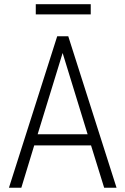

<svg xmlns="http://www.w3.org/2000/svg" viewBox="-20 -881 588 901"><path d="M407.2 -198.7H140.6L80.1 0H22L248.5 -710.9H300.3L526.9 0H468.8ZM156.7 -251H391.1L273.9 -632.3ZM405.8 -813.5H147.9V-861.3H405.8Z"/></svg>

Font: Roboto Condensed Light
Style: Regular
Weight: 300
Designer: Google
Version: Version 2.134; 2016